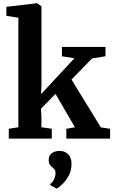

<svg xmlns="http://www.w3.org/2000/svg" viewBox="-20 -839 687 1162"><path d="M91.2 -68.7V-731.4L18.6 -743.6V-797.7L202.6 -819.4H204.7L230.9 -800.6V-322L228.6 -269.1L430.3 -486.5L354.8 -498.4V-555H618.3V-498.4L537 -485.1L412.7 -357.6L590.4 -68.1L646.3 -59.6V0H381.4V-59.6L433.4 -68.7L315.9 -271L227.8 -180.9L230.6 -133.8V-68.7L293.4 -59.6V0H33.2V-59.6ZM412.8 154.5Q412.4 192.5 396.5 222.8Q380.5 253.2 359.6 273.5Q338.6 293.8 323.7 302.3H322.3L284.5 281.5L283 274.4Q295.5 268.7 305.7 248.7Q315.9 228.6 315.9 209.3Q315.9 193.5 309.6 186.1Q303.2 178.6 296.4 173.6Q288.5 168.1 281.7 157.6Q274.9 147.1 274.9 129.4Q274.9 107.3 286.3 95.2Q297.7 83.2 312.1 78.7Q326.5 74.2 336.4 74.2H339.5Q372.2 74.2 392.7 94.7Q413.2 115.2 412.8 154.5Z"/></svg>

Font: Merriweather 7pt Light
Style: Regular
Weight: 300
Designer: Eben Sorkin
Foundry: Eben Sorkin
Version: Version 2.200;gftools[0.9.31]